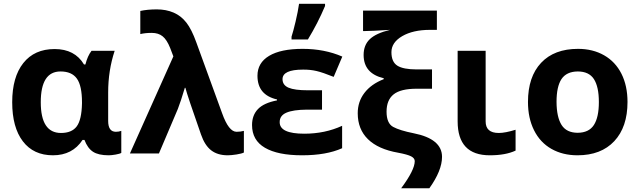

<svg xmlns="http://www.w3.org/2000/svg" viewBox="-20 -816 3402 1021"><path d="M555.2 -325.2V-172.9Q555.2 -115.2 596.2 -115.2Q611.8 -115.2 625 -120.1V-2.9Q617.2 2 595 5.9Q572.8 9.8 558.1 9.8Q503.4 9.8 474.6 -9Q445.8 -27.8 429.2 -71.8H418.9Q365.2 9.8 261.7 9.8Q158.2 9.8 101.6 -64.5Q44.9 -138.7 44.9 -272.5Q44.9 -406.2 104 -480.7Q163.1 -555.2 270.5 -555.2Q377.9 -555.2 426.8 -473.1H434.1Q445.8 -519 466.8 -545.9H589.8Q555.2 -440.9 555.2 -325.2ZM301.8 -436Q196.8 -436 196.8 -272.5Q196.8 -108.9 304.2 -108.9Q361.8 -108.9 387.9 -143.8Q414.1 -178.7 416 -266.1V-272Q416 -359.9 388.9 -397.9Q361.8 -436 301.8 -436Z M726.1 -634.8V-757.8Q764.6 -766.1 814 -766.1Q863.3 -766.1 903.1 -749Q942.9 -731.9 970.9 -696Q999 -660.2 1023.9 -590.8L1161.1 -213.9Q1196.3 -115.2 1237.8 -115.2Q1259.3 -115.2 1276.9 -120.1V-4.9Q1265.6 1 1237.8 5.4Q1210 9.8 1190.9 9.8Q1137.2 9.8 1103 -16.6Q1068.8 -43 1048.8 -101.1Q977.1 -305.2 965.8 -349.1H962.9Q940.4 -273.9 925.8 -236.8L825.2 0H670.9L901.9 -516.1L884.8 -561Q867.2 -605 844.7 -623Q822.3 -641.1 787.1 -641.1Q752 -641.1 726.1 -634.8Z M1591.3 -445.8Q1482.4 -445.8 1482.4 -395Q1482.4 -363.3 1514.6 -349.6Q1546.9 -335.9 1617.2 -335.9H1692.4V-232.9H1610.4Q1539.1 -232.4 1502.9 -216.8Q1466.8 -201.2 1467.3 -166Q1467.3 -105 1598.1 -105Q1708 -105 1799.3 -147V-27.8Q1715.3 9.8 1586.4 9.8Q1457 9.8 1388.7 -30.3Q1320.3 -70.3 1320.3 -150.9Q1320.3 -203.1 1351.6 -235.8Q1382.8 -268.6 1453.1 -282.2V-287.1Q1349.1 -311 1349.1 -413.1Q1349.1 -481.9 1411.1 -519Q1473.1 -556.2 1589.4 -556.2Q1705.6 -556.2 1800.3 -515.1L1754.4 -407.2Q1696.3 -430.7 1662.6 -438.5Q1628.9 -446.3 1591.3 -445.8ZM1708.5 -795.9V-784.2Q1670.4 -693.4 1617.2 -606H1530.3V-621.1Q1539.1 -647.5 1551.8 -701.2Q1564.5 -754.9 1570.3 -795.9Z M2185.5 41Q2185.5 25.4 2166.3 15.4Q2147 5.4 2097.2 -3.9Q1991.2 -22.5 1936.8 -75.7Q1882.3 -128.9 1882.3 -213.9Q1882.3 -275.4 1918 -322Q1953.6 -368.7 2020.5 -395V-399.9Q1913.6 -425.3 1913.6 -523.9Q1913.6 -576.2 1946.5 -607.7Q1979.5 -639.2 2054.2 -657.2Q1954.1 -650.9 1921.4 -650.9H1910.6V-759.8H2303.2V-657.2H2266.6Q2176.3 -657.2 2118.9 -623.8Q2061.5 -590.3 2061.5 -538.6Q2061.5 -486.8 2093 -466.8Q2124.5 -446.8 2196.3 -446.8H2277.3V-344.2H2195.3Q2110.8 -344.2 2073.2 -314.2Q2035.6 -284.2 2035.6 -222.2Q2035.6 -160.2 2070.8 -141.1Q2106 -122.1 2179.7 -107.4Q2330.6 -77.6 2330.6 18.1Q2330.6 90.8 2263.2 185.1H2113.3Q2185.5 87.9 2185.5 41Z M2562.5 -170.9Q2562 -108.9 2632.3 -108.9Q2666.5 -108.9 2721.7 -126V-15.1Q2668.5 9.8 2584.5 9.8Q2413.6 9.8 2413.6 -170.9V-545.9H2562.5Z M3316.9 -273.9Q3316.9 -140.6 3246.6 -65.4Q3176.3 9.8 3050.8 9.8Q2972.2 9.8 2912.1 -24.4Q2852.1 -58.6 2819.8 -123.5Q2787.6 -188 2787.6 -273.9Q2787.6 -407.7 2857.4 -481.9Q2927.2 -556.2 3053.7 -556.2Q3132.3 -556.2 3192.4 -522Q3252.4 -487.8 3284.7 -423.8Q3316.9 -359.9 3316.9 -273.9ZM2939.5 -274.4Q2939.9 -193.4 2966.3 -151.4Q2992.7 -109.9 3052.2 -109.9Q3111.8 -110.4 3138.2 -151.4Q3164.6 -192.4 3164.6 -273.4Q3164.6 -354.5 3138.2 -395.5Q3111.8 -436 3052.2 -436Q2992.7 -435.5 2965.8 -395.5Q2939.5 -355.5 2939.5 -274.4Z"/></svg>

Font: OpenSans-Bold
Style: Bold
Weight: 700
Foundry: Ascender Corporation
Version: Version 1.10